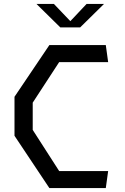

<svg xmlns="http://www.w3.org/2000/svg" viewBox="-20 -960 640 980"><path d="M232 0 54 -267V-466L232 -730H520L532 -643H282L147 -436V-297L282 -87H532L520 0ZM166 -940 288 -820H389L511 -940H422L339 -852L255 -940Z"/></svg>

Font: Moralerspace Krypton JPDOC
Style: Regular
Weight: 400
Version: v0.0.6; ttfautohint (v1.8.4.7-5d5b-dirty) -l 6 -r 45 -G 200 